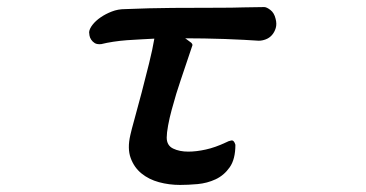

<svg xmlns="http://www.w3.org/2000/svg" viewBox="-20 -481 1040 546"><path d="M267.6 -355.5Q255.9 -354.5 249.5 -358.4Q243.2 -362.3 239.3 -368.2Q235.4 -374 234.4 -380.4Q233.4 -386.7 233.4 -389.6Q234.4 -399.4 243.2 -410.6Q252 -421.9 266.1 -431.6Q280.3 -441.4 297.9 -448.2Q315.4 -455.1 335.9 -455.1Q403.3 -458 471.2 -458.5Q539.1 -459 611.3 -459Q639.6 -459 672.9 -460Q706.1 -460.9 731.4 -460.9Q738.3 -460.9 749 -452.6Q759.8 -444.3 763.7 -427.7Q767.6 -413.1 764.2 -401.4Q760.7 -389.6 753.4 -381.3Q746.1 -373 735.8 -369.1Q725.6 -365.2 715.8 -365.2Q699.2 -366.2 673.8 -367.7Q648.4 -369.1 619.6 -370.1Q590.8 -371.1 561 -371.6Q531.2 -372.1 506.8 -372.1Q520.5 -362.3 523.9 -359.4Q527.3 -356.4 527.3 -352.5L494.1 -253.9Q488.3 -237.3 481.4 -214.8Q474.6 -192.4 468.3 -168.9Q461.9 -145.5 458 -124Q454.1 -102.5 454.1 -89.8Q454.1 -67.4 472.2 -58.6Q490.2 -49.8 515.6 -49.8Q538.1 -49.8 564.9 -55.7Q591.8 -61.5 623 -76.2Q629.9 -80.1 637.7 -81.5Q645.5 -83 649.4 -69.3Q649.4 -28.3 633.3 -5.4Q617.2 17.6 593.3 28.8Q569.3 40 542 42.5Q514.6 44.9 492.2 44.9Q460.9 44.9 432.1 37.1Q403.3 29.3 382.3 12.2Q361.3 -4.9 351.6 -31.7Q341.8 -58.6 350.6 -96.7Q353.5 -110.4 362.8 -143.6Q372.1 -176.8 382.8 -217.8Q393.6 -258.8 403.8 -300.3Q414.1 -341.8 418.9 -371.1Q401.4 -370.1 381.3 -369.1Q361.3 -368.2 341.3 -366.7Q321.3 -365.2 302.2 -362.3Q283.2 -359.4 267.6 -355.5Z"/></svg>

Font: JasonHandwriting1
Style: Regular
Weight: 400
Version: Version 1.48.20